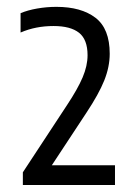

<svg xmlns="http://www.w3.org/2000/svg" viewBox="-20 -834 398 546"><path d="M45 -308V-344L170.5 -535Q201 -581 215 -614Q229 -647 229 -677Q229 -721.5 204.8 -740.8Q180.5 -760 132.5 -760Q107 -760 83.8 -755.5Q60.5 -751 38.5 -741.5V-796.5Q58.5 -805 85.8 -809.8Q113 -814.5 140.5 -814.5Q211 -814.5 251.5 -783.5Q292 -752.5 292 -681Q292 -644 276.5 -605.2Q261 -566.5 225.5 -513L116.5 -347.5L110 -364H307V-308Z"/></svg>

Font: Encode Sans SC Condensed
Style: Regular
Weight: 400
Width: 3
Designer: Multiple Designers
Foundry: Impallari Type
Version: Version 3.002